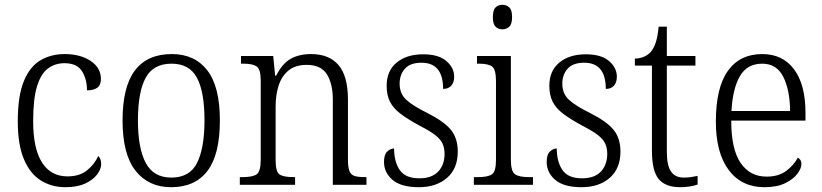

<svg xmlns="http://www.w3.org/2000/svg" viewBox="-20 -769 3420 799"><path d="M252 10Q195 10 150 -18Q105 -46 79.5 -106.5Q54 -167 54 -264Q54 -371 79.5 -432Q105 -493 149 -518.5Q193 -544 249 -544Q314 -544 357 -515.5Q400 -487 400 -440Q400 -415 385 -404Q370 -393 342 -393Q342 -440 321 -473Q300 -506 248 -506Q209 -506 179.5 -484Q150 -462 134 -409.5Q118 -357 118 -265Q118 -150 155 -92.5Q192 -35 261 -35Q311 -35 342 -60Q373 -85 389 -120Q401 -108 401 -86Q401 -66 384.5 -43.5Q368 -21 335 -5.5Q302 10 252 10Z M692 10Q598 10 544 -58.5Q490 -127 490 -268Q490 -408 541.5 -476Q593 -544 695 -544Q790 -544 842.5 -476.5Q895 -409 895 -268Q895 -126 843.5 -58Q792 10 692 10ZM693 -30Q770 -30 800.5 -92Q831 -154 831 -268Q831 -387 799.5 -445.5Q768 -504 694 -504Q618 -504 586 -445Q554 -386 554 -268Q554 -152 586.5 -91Q619 -30 693 -30Z M978 0V-32H990Q1031 -32 1048 -43.5Q1065 -55 1065 -105V-433Q1065 -481 1048 -492.5Q1031 -504 994 -504H983V-536H1117L1125 -454H1129Q1155 -505 1190 -524.5Q1225 -544 1274 -544Q1350 -544 1389 -498Q1428 -452 1428 -354V-105Q1428 -72 1434.5 -56.5Q1441 -41 1456 -36.5Q1471 -32 1498 -32H1505V0H1365V-354Q1365 -420 1340.5 -459.5Q1316 -499 1256 -499Q1209 -499 1180.5 -475.5Q1152 -452 1139.5 -413Q1127 -374 1127 -326V-102Q1127 -54 1143.5 -43Q1160 -32 1200 -32H1208V0Z M1723 10Q1649 10 1613.5 -20.5Q1578 -51 1578 -95Q1578 -126 1591.5 -138.5Q1605 -151 1620 -151Q1620 -96 1643.5 -61.5Q1667 -27 1725 -27Q1777 -27 1803.5 -55Q1830 -83 1830 -129Q1830 -153 1821.5 -171.5Q1813 -190 1791 -207Q1769 -224 1728 -245Q1678 -272 1647.5 -295Q1617 -318 1603 -345.5Q1589 -373 1589 -412Q1589 -474 1630.5 -508.5Q1672 -543 1741 -543Q1805 -543 1837.5 -515Q1870 -487 1870 -450Q1870 -426 1858 -412.5Q1846 -399 1824 -399Q1824 -508 1734 -508Q1687 -508 1665 -483Q1643 -458 1643 -421Q1643 -379 1671 -353.5Q1699 -328 1758 -299Q1829 -263 1857 -228Q1885 -193 1885 -138Q1885 -68 1840.5 -29Q1796 10 1723 10Z M2071 -647Q2053 -647 2042 -658Q2031 -669 2031 -698Q2031 -727 2042 -738Q2053 -749 2071 -749Q2088 -749 2099.5 -738Q2111 -727 2111 -698Q2111 -669 2099.5 -658Q2088 -647 2071 -647ZM1952 0V-32H1970Q2010 -32 2027 -43.5Q2044 -55 2044 -103V-431Q2044 -480 2028 -492Q2012 -504 1974 -504H1965V-536H2106V-105Q2106 -56 2123 -44Q2140 -32 2180 -32H2198V0Z M2400 10Q2326 10 2290.5 -20.5Q2255 -51 2255 -95Q2255 -126 2268.5 -138.5Q2282 -151 2297 -151Q2297 -96 2320.5 -61.5Q2344 -27 2402 -27Q2454 -27 2480.5 -55Q2507 -83 2507 -129Q2507 -153 2498.5 -171.5Q2490 -190 2468 -207Q2446 -224 2405 -245Q2355 -272 2324.5 -295Q2294 -318 2280 -345.5Q2266 -373 2266 -412Q2266 -474 2307.5 -508.5Q2349 -543 2418 -543Q2482 -543 2514.5 -515Q2547 -487 2547 -450Q2547 -426 2535 -412.5Q2523 -399 2501 -399Q2501 -508 2411 -508Q2364 -508 2342 -483Q2320 -458 2320 -421Q2320 -379 2348 -353.5Q2376 -328 2435 -299Q2506 -263 2534 -228Q2562 -193 2562 -138Q2562 -68 2517.5 -29Q2473 10 2400 10Z M2811 10Q2749 10 2721 -24Q2693 -58 2693 -143V-496H2622V-525Q2665 -527 2688 -553Q2701 -568 2709 -592.5Q2717 -617 2721 -658H2755V-536H2874V-496H2755V-139Q2755 -80 2772.5 -55Q2790 -30 2825 -30Q2842 -30 2855 -32Q2868 -34 2883 -37V-1Q2869 4 2850 7Q2831 10 2811 10Z M3161 10Q3066 10 3012.5 -61.5Q2959 -133 2959 -263Q2959 -404 3009 -474Q3059 -544 3152 -544Q3237 -544 3284.5 -480.5Q3332 -417 3332 -299V-267H3023Q3023 -148 3062 -91Q3101 -34 3170 -34Q3220 -34 3252 -58Q3284 -82 3300 -113Q3306 -110 3310.5 -103.5Q3315 -97 3315 -86Q3315 -68 3298 -45.5Q3281 -23 3247 -6.5Q3213 10 3161 10ZM3268 -307Q3267 -395 3239.5 -449.5Q3212 -504 3152 -504Q3089 -504 3059 -452Q3029 -400 3024 -307Z"/></svg>

Font: Noto Serif Hebrew SemiCondensed Light
Style: Regular
Weight: 300
Width: 4
Designer: Monotype Design Team
Foundry: Monotype Imaging Inc.
Version: Version 2.004; ttfautohint (v1.8.4.7-5d5b)